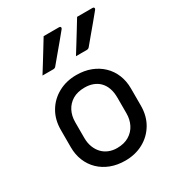

<svg xmlns="http://www.w3.org/2000/svg" viewBox="-195 -945 991 1076"><g transform="rotate(-30 300.0 -406.5)"><path d="M251 -822.6Q280.5 -822.6 302.2 -822.6Q324 -822.6 351.3 -822.6Q358.4 -822.6 360.6 -817Q362.7 -811.4 357.7 -805.8Q333.8 -776.6 313.5 -752Q293.1 -727.4 271.7 -702.1Q250.4 -676.7 222.1 -642.6Q220.1 -639.6 215.6 -637.1Q211.1 -634.6 205.1 -634.6Q186 -634.6 169.2 -634.6Q152.4 -634.6 135.1 -634.6Q154.3 -665 173.5 -696.3Q192.8 -727.6 212.3 -759.3Q231.9 -791.1 251 -822.6ZM467.6 -822.6Q497.1 -822.6 518.8 -822.6Q540.6 -822.6 567.9 -822.6Q575 -822.6 577.2 -817Q579.3 -811.4 574.3 -805.8Q550.4 -776.6 530.1 -752Q509.7 -727.4 488.3 -702.1Q467 -676.7 438.7 -642.6Q436.7 -639.6 432.2 -637.1Q427.7 -634.6 421.7 -634.6Q402.6 -634.6 385.8 -634.6Q369 -634.6 351.7 -634.6Q370.9 -665 390.1 -696.3Q409.4 -727.6 428.9 -759.3Q448.5 -791.1 467.6 -822.6ZM300 -542.6Q351.5 -542.6 393.3 -526.5Q435.1 -510.4 465.4 -481.1Q495.8 -451.9 512 -412Q528.3 -372.2 528.3 -324.3V-212.8Q528.3 -146.7 498.4 -96.3Q468.6 -45.8 416.9 -17.5Q365.2 10.8 300 10.8Q248.5 10.8 206.5 -5.3Q164.5 -21.4 134.4 -50.7Q104.2 -79.9 88 -119.8Q71.7 -159.6 71.7 -207.5V-319Q71.7 -385.7 101.6 -435.8Q131.4 -486 183.3 -514.3Q235.2 -542.6 300 -542.6ZM305.3 -458.5Q259.1 -458.5 227.6 -439.8Q196.2 -421.1 179.7 -389.1Q163.2 -357.1 163.2 -316.1V-214.5Q163.2 -182.1 173.4 -155.4Q183.7 -128.7 201.9 -110Q218.6 -92.7 242.4 -83Q266.3 -73.3 294.7 -73.3Q340.9 -73.3 372.7 -92.6Q404.4 -111.9 420.6 -144.2Q436.8 -176.4 436.8 -215.7V-317.3Q436.8 -352.1 427.3 -378.8Q417.8 -405.6 399.5 -423.8Q382.8 -440.5 359 -449.5Q335.1 -458.5 305.3 -458.5Z"/></g></svg>

Font: Recursive Sans Linear Light
Style: Regular
Weight: 300
Version: Version 1.085